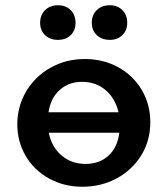

<svg xmlns="http://www.w3.org/2000/svg" viewBox="-20 -705 640 732"><path d="M133 -618Q133 -648 152 -666.5Q171 -685 201 -685Q231 -685 249.5 -666.5Q268 -648 268 -618Q268 -589 249.5 -571Q231 -553 201 -553Q171 -553 152 -571Q133 -589 133 -618ZM330 -618Q330 -648 349 -666.5Q368 -685 399 -685Q428 -685 446.5 -666.5Q465 -648 465 -618Q465 -589 446.5 -571Q428 -553 399 -553Q368 -553 349 -571Q330 -589 330 -618ZM553 -239Q553 -168 518 -112Q483 -56 424 -24.5Q365 7 294 7Q224 7 167 -24.5Q110 -56 78 -110.5Q46 -165 46 -231Q46 -299 79.5 -356Q113 -413 172 -446.5Q231 -480 304 -480Q374 -480 431 -448.5Q488 -417 520.5 -362Q553 -307 553 -239ZM165 -277H432Q419 -331 382 -362Q345 -393 293 -393Q242 -393 207.5 -362Q173 -331 165 -277ZM435 -199H166Q177 -144 215 -112Q253 -80 306 -80Q359 -80 393.5 -111.5Q428 -143 435 -199Z"/></svg>

Font: Ysabeau SC
Style: Bold
Weight: 700
Designer: Christian Thalmann (Catharsis Fonts)
Version: Version 0.003